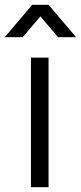

<svg xmlns="http://www.w3.org/2000/svg" viewBox="-49 -780 337 800"><path d="M-29.3 -625 85.3 -760H153.3L268 -625H193L119.3 -711.7L45.7 -625ZM80 0V-540H153.3V0Z"/></svg>

Font: Manrope ExtraLight
Style: Regular
Weight: 200
Designer: Mikhail Sharanda
Foundry: Mikhail Sharanda
Version: Version 4.505